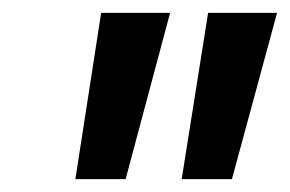

<svg xmlns="http://www.w3.org/2000/svg" viewBox="-20 -734 450 298"><path d="M262 -456H340L410 -714H303ZM97 -456H175L244 -714H137Z"/></svg>

Font: Noto Sans UI Condensed Medium
Style: Italic
Weight: 500
Width: 3
Italic angle: -12°
Designer: Monotype Design Team
Foundry: Monotype Imaging Inc.
Version: Version 1.901